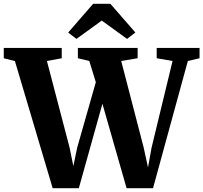

<svg xmlns="http://www.w3.org/2000/svg" viewBox="-40 -997 1077 1017"><path d="M-20 -688.5V-743H287V-688.5L208.5 -674L328.5 -215.5L348.5 -117L369 -215.5L467.5 -561.5L433 -674L372.5 -688.5V-743H689V-688.5L602 -674L721 -215.5L744 -110L763 -215.5L874 -674L790 -688.5V-743H1017V-688.5L955 -674L770.5 0H630.5L502.5 -447.5L377.5 0H239L39 -673.5ZM365 -791 321 -824.5 453.5 -977H544.5L677 -825L633 -791L499 -888Z"/></svg>

Font: Merriweather 48pt ExtraBold
Style: Regular
Weight: 800
Version: Version 2.100